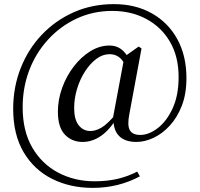

<svg xmlns="http://www.w3.org/2000/svg" viewBox="-20 -743 969 932"><path d="M381 -54Q329 -54 295 -89.5Q261 -125 261 -201Q261 -259 281.5 -316Q302 -373 337.5 -419.5Q373 -466 418 -494Q463 -522 512 -522Q543 -522 566.5 -505.5Q590 -489 608 -454L589 -424Q575 -454 556 -467Q537 -480 512 -480Q478 -480 447.5 -457Q417 -434 392.5 -396Q368 -358 354 -311.5Q340 -265 340 -218Q340 -163 362 -135Q384 -107 419 -107Q444 -107 472.5 -123.5Q501 -140 543 -190L553 -177H551Q515 -115 472 -84.5Q429 -54 381 -54ZM642 -54Q588 -54 559.5 -81.5Q531 -109 531 -161L528 -169L584 -468L653 -517L667 -508L608 -190Q597 -135 610 -111.5Q623 -88 661 -88Q702 -88 745 -120.5Q788 -153 817.5 -216Q847 -279 847 -369Q847 -468 805.5 -539.5Q764 -611 691 -650.5Q618 -690 525 -690Q432 -690 352.5 -653Q273 -616 213.5 -551Q154 -486 122 -402Q90 -318 90 -222Q90 -107 136.5 -27Q183 53 262.5 95Q342 137 439 137Q501 137 551.5 125Q602 113 646 90L659 113Q609 140 551.5 154.5Q494 169 430 169Q320 169 232.5 125Q145 81 94.5 -4.5Q44 -90 44 -215Q44 -320 80.5 -412.5Q117 -505 183 -574.5Q249 -644 338 -683.5Q427 -723 533 -723Q638 -723 717.5 -678Q797 -633 841 -552.5Q885 -472 885 -364Q885 -287 862.5 -229.5Q840 -172 804 -133Q768 -94 725.5 -74Q683 -54 642 -54Z"/></svg>

Font: Noto Serif KR ExtraLight Medium
Style: Regular
Weight: 500
Version: Version 2.002-H1;hotconv 1.1.0;makeotfexe 2.6.0